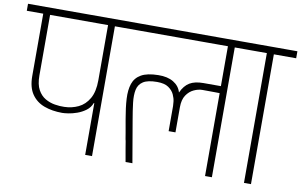

<svg xmlns="http://www.w3.org/2000/svg" viewBox="-120 -1000 1821 1161"><g transform="rotate(10 791.0 -420.0)"><path d="M463 0V-318Q462 -318 461.5 -318Q461 -318 460 -318Q449 -289 424.5 -271Q400 -253 371.5 -243Q343 -233 318.5 -229.5Q294 -226 282 -226Q220 -226 171 -244Q122 -262 93.5 -303.5Q65 -345 65 -414V-797H-36V-840H637V-797H505V0ZM107 -425Q107 -370 125 -337.5Q143 -305 171 -289Q199 -273 230 -268Q261 -263 287 -264Q334 -265 374 -284Q414 -303 438.5 -345.5Q463 -388 463 -458V-797H107Z M935 -229Q935 -264 935 -300.5Q935 -337 935 -383Q935 -390 933 -410Q931 -430 920.5 -453Q910 -476 885.5 -493Q861 -510 815 -510Q758 -510 730 -492Q702 -474 695 -440.5Q688 -407 693.5 -360.5Q699 -314 709 -257L753 0H711Q701 -55 696.5 -82.5Q692 -110 690.5 -119Q689 -128 689 -128Q689 -128 688.5 -128.5Q688 -129 686.5 -138Q685 -147 680.5 -174.5Q676 -202 666 -257Q654 -324 651 -378Q648 -432 661 -470.5Q674 -509 710.5 -530Q747 -551 815 -552Q872 -553 908.5 -531Q945 -509 956 -470Q976 -514 1007.5 -533Q1039 -552 1092 -552H1199Q1199 -555 1199 -580.5Q1199 -606 1199 -642Q1199 -678 1199 -713.5Q1199 -749 1199 -773Q1199 -797 1199 -797Q1127 -797 1046.5 -797Q966 -797 882 -797Q798 -797 717.5 -797Q637 -797 565 -797Q565 -806 565 -807Q565 -808 565 -813.5Q565 -819 565 -840Q669 -840 769.5 -840Q870 -840 969 -840Q1068 -840 1168 -840Q1268 -840 1373 -840V-797H1241V0H1199V-509Q1199 -509 1168 -509.5Q1137 -510 1093 -510Q1068 -510 1041 -497.5Q1014 -485 995.5 -457.5Q977 -430 977 -383Q977 -383 977 -364.5Q977 -346 977 -319.5Q977 -293 977 -268Q977 -243 977 -229Z M1301 -797V-840H1618V-797H1481V0H1438V-797Z"/></g></svg>

Font: Matangi Light
Style: Regular
Weight: 300
Designer: Prashant Pant
Foundry: The Graphic Ant
Version: Version 3.002